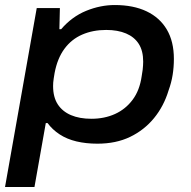

<svg xmlns="http://www.w3.org/2000/svg" viewBox="-25 -559 758 763"><path d="M-5 184 121 -527H213L211 -443H218Q261 -493 317.5 -516Q374 -539 431 -539Q505 -539 557.5 -514Q610 -489 638 -441.5Q666 -394 666 -325Q666 -292 661 -261Q656 -230 645 -200Q626 -137 587 -89.5Q548 -42 492 -15Q436 12 362 12Q317 12 279 3Q241 -6 212 -25Q183 -44 164 -70H157L112 184ZM338 -87Q390 -87 432 -106Q474 -125 502 -162.5Q530 -200 538 -256Q541 -272 542 -282Q543 -292 543.5 -299.5Q544 -307 544 -314Q544 -357 526.5 -384.5Q509 -412 476 -426Q443 -440 397 -440Q344 -440 301.5 -421.5Q259 -403 231 -365Q203 -327 192 -269Q190 -257 188.5 -247.5Q187 -238 186.5 -231Q186 -224 186 -217Q186 -173 204.5 -144.5Q223 -116 257 -101.5Q291 -87 338 -87Z"/></svg>

Font: Archivo Expanded Medium
Style: Italic
Weight: 500
Width: 7
Italic angle: -10°
Designer: Hector Gatti
Foundry: Omnibus-Type
Version: Version 2.001